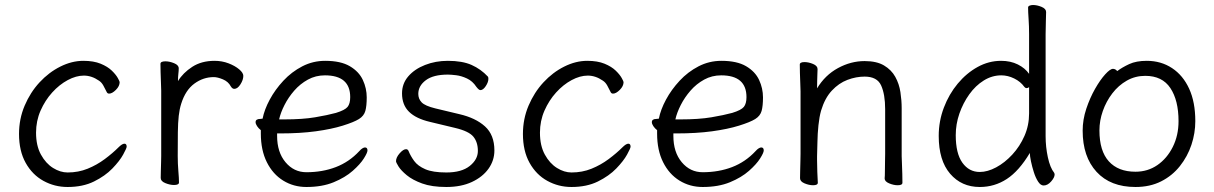

<svg xmlns="http://www.w3.org/2000/svg" viewBox="-20 -729 4851 767"><path d="M486 -143Q486 -137 472 -111.5Q458 -86 429 -56Q400 -26 355.5 -4Q311 18 250 18Q198 18 153.5 -6.5Q109 -31 82.5 -78.5Q56 -126 56 -194Q56 -254 78.5 -307Q101 -360 138 -400Q175 -440 221 -463Q267 -486 313 -486Q354 -486 382 -474.5Q410 -463 426.5 -447Q443 -431 450.5 -417.5Q458 -404 458 -401Q458 -385 443 -370Q428 -355 416 -355Q410 -355 407 -360Q400 -374 393 -387Q386 -400 375 -407Q346 -427 315 -427Q284 -427 250.5 -409Q217 -391 188.5 -359.5Q160 -328 142 -287Q124 -246 124 -199Q124 -147 143.5 -111.5Q163 -76 192 -58Q221 -40 250 -40Q293 -40 330 -55Q367 -70 398.5 -93.5Q430 -117 453 -140Q468 -155 477 -155Q486 -155 486 -143Z M624 -367Q624 -377 623 -398Q622 -419 621.5 -441Q621 -463 621 -474Q621 -484 641 -484Q657 -484 675.5 -476.5Q694 -469 694 -456Q694 -446 692.5 -434Q691 -422 691 -405Q711 -438 748 -462Q785 -486 837 -486Q867 -486 893 -476Q919 -466 935.5 -452Q952 -438 952 -426Q952 -410 940.5 -392Q929 -374 916 -374Q908 -374 902 -384Q892 -403 870.5 -412Q849 -421 834 -421Q792 -421 756.5 -395Q721 -369 704 -315Q697 -293 694 -266Q691 -239 690.5 -201Q690 -163 690 -106Q690 -75 692.5 -46Q695 -17 695 0Q695 10 675 10Q659 10 640.5 2.5Q622 -5 622 -18Q622 -26 622.5 -44.5Q623 -63 623.5 -81Q624 -99 624 -106Z M1087 -196V-186Q1087 -121 1120.5 -81Q1154 -41 1204 -41Q1268 -41 1321.5 -61.5Q1375 -82 1415 -125Q1422 -133 1428 -136.5Q1434 -140 1438 -140Q1448 -140 1448 -128Q1448 -119 1433.5 -96Q1419 -73 1389 -46.5Q1359 -20 1313 -1Q1267 18 1204 18Q1153 18 1111.5 -7.5Q1070 -33 1046 -81Q1022 -129 1022 -195V-209Q1013 -216 1007 -225Q1001 -234 1001 -241Q1001 -254 1020 -254Q1021 -254 1024.5 -254.5Q1028 -255 1029 -255Q1036 -291 1057.5 -331Q1079 -371 1112 -406.5Q1145 -442 1187.5 -464Q1230 -486 1279 -486Q1341 -486 1377.5 -464.5Q1414 -443 1429.5 -409.5Q1445 -376 1445 -340Q1445 -306 1439.5 -286Q1434 -266 1414 -253.5Q1394 -241 1349 -227Q1304 -213 1241.5 -204.5Q1179 -196 1100 -196ZM1115 -252Q1189 -252 1239 -260.5Q1289 -269 1322 -278Q1358 -289 1368.5 -302Q1379 -315 1379 -341Q1379 -428 1278 -428Q1241 -428 1210 -411Q1179 -394 1155.5 -367Q1132 -340 1116.5 -309.5Q1101 -279 1095 -252Z M1698 -242Q1642 -255 1614 -282.5Q1586 -310 1586 -356Q1586 -395 1611 -424Q1636 -453 1678 -469.5Q1720 -486 1769 -486Q1827 -486 1864 -469.5Q1901 -453 1929 -423Q1931 -421 1931 -414Q1931 -401 1920.5 -385Q1910 -369 1899 -369Q1893 -369 1883 -382Q1868 -405 1845.5 -415.5Q1823 -426 1802 -428.5Q1781 -431 1769 -431Q1711 -431 1681 -408.5Q1651 -386 1651 -354Q1651 -334 1664.5 -320Q1678 -306 1719 -296L1815 -273Q1880 -258 1917.5 -224Q1955 -190 1955 -128Q1955 -88 1931.5 -55Q1908 -22 1865 -2Q1822 18 1763 18Q1705 18 1666.5 4Q1628 -10 1605 -29Q1582 -48 1572 -64Q1562 -80 1562 -85Q1562 -100 1576.5 -116.5Q1591 -133 1602 -133Q1609 -133 1612 -126Q1620 -106 1634.5 -86Q1649 -66 1679 -53Q1709 -40 1763 -40Q1824 -40 1856.5 -66Q1889 -92 1889 -126Q1889 -161 1871 -183Q1853 -205 1798 -218Z M2499 -143Q2499 -137 2485 -111.5Q2471 -86 2442 -56Q2413 -26 2368.5 -4Q2324 18 2263 18Q2211 18 2166.5 -6.5Q2122 -31 2095.5 -78.5Q2069 -126 2069 -194Q2069 -254 2091.5 -307Q2114 -360 2151 -400Q2188 -440 2234 -463Q2280 -486 2326 -486Q2367 -486 2395 -474.5Q2423 -463 2439.5 -447Q2456 -431 2463.5 -417.5Q2471 -404 2471 -401Q2471 -385 2456 -370Q2441 -355 2429 -355Q2423 -355 2420 -360Q2413 -374 2406 -387Q2399 -400 2388 -407Q2359 -427 2328 -427Q2297 -427 2263.5 -409Q2230 -391 2201.5 -359.5Q2173 -328 2155 -287Q2137 -246 2137 -199Q2137 -147 2156.5 -111.5Q2176 -76 2205 -58Q2234 -40 2263 -40Q2306 -40 2343 -55Q2380 -70 2411.5 -93.5Q2443 -117 2466 -140Q2481 -155 2490 -155Q2499 -155 2499 -143Z M2670 -196V-186Q2670 -121 2703.5 -81Q2737 -41 2787 -41Q2851 -41 2904.5 -61.5Q2958 -82 2998 -125Q3005 -133 3011 -136.5Q3017 -140 3021 -140Q3031 -140 3031 -128Q3031 -119 3016.5 -96Q3002 -73 2972 -46.5Q2942 -20 2896 -1Q2850 18 2787 18Q2736 18 2694.5 -7.5Q2653 -33 2629 -81Q2605 -129 2605 -195V-209Q2596 -216 2590 -225Q2584 -234 2584 -241Q2584 -254 2603 -254Q2604 -254 2607.5 -254.5Q2611 -255 2612 -255Q2619 -291 2640.5 -331Q2662 -371 2695 -406.5Q2728 -442 2770.5 -464Q2813 -486 2862 -486Q2924 -486 2960.5 -464.5Q2997 -443 3012.5 -409.5Q3028 -376 3028 -340Q3028 -306 3022.5 -286Q3017 -266 2997 -253.5Q2977 -241 2932 -227Q2887 -213 2824.5 -204.5Q2762 -196 2683 -196ZM2698 -252Q2772 -252 2822 -260.5Q2872 -269 2905 -278Q2941 -289 2951.5 -302Q2962 -315 2962 -341Q2962 -428 2861 -428Q2824 -428 2793 -411Q2762 -394 2738.5 -367Q2715 -340 2699.5 -309.5Q2684 -279 2678 -252Z M3514 -17Q3515 -25 3515 -44Q3515 -63 3515.5 -83.5Q3516 -104 3516 -115V-293Q3516 -352 3500 -387.5Q3484 -423 3434 -423Q3400 -423 3365.5 -410Q3331 -397 3303 -367Q3275 -337 3260 -287Q3253 -262 3249.5 -228.5Q3246 -195 3245.5 -162Q3245 -129 3244 -105V-89Q3244 -65 3245 -42Q3246 -19 3247 1Q3247 11 3228 11Q3212 11 3194 3.5Q3176 -4 3176 -17Q3176 -25 3176.5 -46Q3177 -67 3177.5 -87.5Q3178 -108 3178 -115V-364Q3178 -374 3177 -395Q3176 -416 3175.5 -438Q3175 -460 3175 -471Q3175 -481 3194 -481Q3210 -481 3228 -473.5Q3246 -466 3246 -453Q3246 -453 3245.5 -439Q3245 -425 3244.5 -407Q3244 -389 3244 -376Q3276 -429 3327.5 -457Q3379 -485 3434 -485Q3482 -485 3511.5 -467.5Q3541 -450 3556.5 -422Q3572 -394 3577 -361Q3582 -328 3582 -297V-105Q3582 -99 3583 -78Q3584 -57 3584.5 -34Q3585 -11 3585 1Q3585 11 3566 11Q3550 11 3532 3.5Q3514 -4 3514 -16Z M4091 -593Q4091 -624 4089 -653Q4087 -682 4087 -699Q4087 -704 4093 -706.5Q4099 -709 4107 -709Q4123 -709 4141 -701.5Q4159 -694 4159 -681Q4159 -669 4158 -643.5Q4157 -618 4157 -592V-185Q4157 -142 4166 -100.5Q4175 -59 4191 -39Q4193 -35 4193 -32Q4193 -20 4179 -4Q4165 12 4149 12Q4137 12 4127 -3.5Q4117 -19 4110 -41Q4103 -63 4098.5 -84.5Q4094 -106 4094 -118Q4051 -46 4002 -14Q3953 18 3894 18Q3821 18 3775.5 -35Q3730 -88 3730 -186Q3730 -245 3750.5 -299Q3771 -353 3806 -395Q3841 -437 3885.5 -461.5Q3930 -486 3979 -486Q4017 -486 4046 -471.5Q4075 -457 4091 -434ZM4091 -381Q4087 -377 4081 -377Q4076 -377 4072 -382Q4057 -403 4031.5 -415.5Q4006 -428 3980 -428Q3943 -428 3910 -407.5Q3877 -387 3852 -352Q3827 -317 3812.5 -275Q3798 -233 3798 -189Q3798 -116 3824.5 -79Q3851 -42 3894 -42Q3925 -42 3959.5 -60.5Q3994 -79 4024 -111.5Q4054 -144 4072.5 -186Q4091 -228 4091 -276Z M4443 -445Q4463 -460 4491 -473Q4519 -486 4561 -486Q4618 -486 4662 -457Q4706 -428 4730.5 -374.5Q4755 -321 4755 -245Q4755 -197 4739.5 -150.5Q4724 -104 4693.5 -65.5Q4663 -27 4618.5 -4.5Q4574 18 4516 18Q4416 18 4360.5 -42.5Q4305 -103 4305 -207Q4305 -251 4319.5 -294.5Q4334 -338 4354.5 -374Q4375 -410 4395 -432Q4415 -454 4426 -454Q4436 -454 4443 -445ZM4516 -43Q4565 -43 4603.5 -69.5Q4642 -96 4665 -142Q4688 -188 4688 -245Q4688 -328 4655.5 -377Q4623 -426 4555 -426Q4515 -426 4481.5 -407Q4448 -388 4423.5 -356Q4399 -324 4385.5 -285.5Q4372 -247 4372 -208Q4372 -126 4409.5 -84.5Q4447 -43 4516 -43Z"/></svg>

Font: Moon Stars Kai T
Style: Regular
Weight: 400
Designer: GuiWonder
Version: Version 1.101